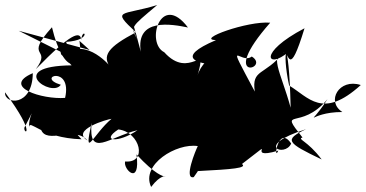

<svg xmlns="http://www.w3.org/2000/svg" viewBox="-142 -739 1450 761"><path d="M100 -524 142 -480C-124 -477 64 -349 99 -403C-4 -434 146 -483 116 -351C26 -344 -138 -395 -12 -449C-13 -315 -126 -324 -122 -373C9 -196 -52 -206 -45 -234C28 -371 -34 -280 -26 -234C-27 -270 19 -192 181 -187C111 -269 71 -295 20 -227C42 -163 153 -243 205 -182C136 -224 285 -267 300 -268C228 -208 187 -98 221 -252C208 -110 289 -196 403 -223C326 -170 255 -179 327 -226C414 -216 444 -91 354 -99C345 -68 416 1 399 -127C548 35 533 -99 457 2C415 -87 558 -173 642 -160C634 -145 585 -26 626 -37C713 -153 625 -180 721 -97C791 -161 635 -251 680 -231C685 -288 628 -250 643 -61C780 -68 839 -73 817 -89C978 -212 817 -99 961 -142C940 -93 960 -248 1012 -170C988 -114 861 -161 1071 -227C982 -185 995 -173 1133 -107C1076 -183 1034 -187 1057 -194C958 -319 1049 -217 1156 -346C1075 -220 1076 -295 1215 -295C1149 -337 1202 -430 1288 -402C1136 -264 1081 -354 1004 -400C972 -543 1003 -622 1010 -312C971 -456 916 -532 1000 -532C919 -463 876 -528 1065 -627C1002 -421 1005 -536 982 -531C908 -438 854 -467 868 -376C745 -606 811 -480 856 -515C933 -466 717 -408 929 -649C840 -657 632 -582 714 -580C549 -510 639 -485 725 -482C797 -582 663 -520 641 -440C681 -581 611 -418 509 -532C434 -569 495 -773 603 -630C540 -643 395 -670 416 -534C357 -766 363 -669 402 -583C376 -634 372 -627 481 -719C341 -676 296 -704 397 -611C287 -553 258 -518 299 -467C312 -459 216 -582 132 -534C174 -465 147 -489 120 -573C230 -580 185 -638 180 -581C177 -617 141 -610 0 -465C67 -555 -51 -504 64 -631C111 -432 192 -458 173 -577L213 -541L-68 -617L98 -534Z"/></svg>

Font: CISF Camouflage Kit
Style: Mdz
Weight: 400
Designer: Robert Jablonski, Jasper
Foundry: Cannot Into Space Fonts
Version: Version 1.270